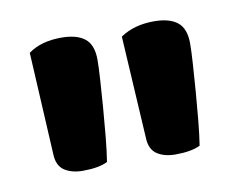

<svg xmlns="http://www.w3.org/2000/svg" viewBox="-41 -681 425 343"><g transform="rotate(-10 171.0 -509.5)"><path d="M130 -397Q114 -389 85 -389Q65 -389 52 -397.5Q39 -406 38 -426L28 -613Q51 -630 88 -630Q116 -630 130.5 -618.5Q145 -607 145 -580Q145 -567 143.5 -543.5Q142 -520 140 -494Q138 -468 135.5 -442Q133 -416 130 -397ZM298 -397Q282 -389 253 -389Q233 -389 220 -397.5Q207 -406 206 -426L195 -613Q220 -630 256 -630Q284 -630 298.5 -618.5Q313 -607 313 -580Q313 -567 311.5 -543.5Q310 -520 308 -494Q306 -468 303.5 -442Q301 -416 298 -397Z"/></g></svg>

Font: Baloo Tammudu 2 SemiBold
Style: Regular
Weight: 600
Designer: Maithili Shingre, Omkar Shende and Ek Type
Foundry: Ek Type
Version: Version 1.640;hotconv 1.0.111;makeotfexe 2.5.65597; ttfautoh